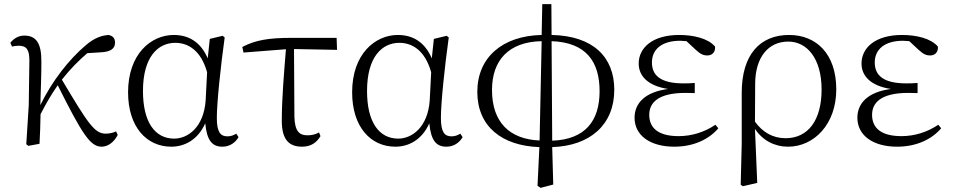

<svg xmlns="http://www.w3.org/2000/svg" viewBox="-20 -695 4605 928"><path d="M471 14C501 14 531 -7 549 -43L541 -60C529 -54 510 -49 491 -49C437 -49 406 -97 279 -310C320 -362 360 -402 402 -438L465 -442C512 -444 536 -458 536 -489C536 -513 522 -522 506 -526C474 -524 438 -514 393 -475C313 -407 232 -304 175 -187C177 -257 180 -330 180 -395C181 -489 153 -523 97 -523C67 -523 44 -506 30 -488L38 -470C48 -472 59 -474 70 -474C108 -474 122 -456 122 -402L119 -187L107 2L117 10L171 0C174 -48 175 -95 176 -143C208 -205 227 -236 259 -283C378 -45 417 14 471 14Z M808 14C871 14 936 -18 972 -99C980 -15 1006 14 1055 14C1090 14 1117 -5 1133 -32L1122 -49C1108 -41 1097 -36 1079 -36C1046 -36 1028 -56 1028 -125C1028 -199 1047 -379 1066 -514L1056 -522L994 -507L984 -413C950 -492 892 -526 820 -526C710 -526 599 -434 599 -249C599 -82 688 14 808 14ZM981 -346 974 -210C965 -80 888 -25 822 -25C728 -25 671 -106 671 -255C671 -422 745 -488 827 -488C889 -488 951 -452 981 -346Z M1440 14C1482 14 1510 -5 1529 -37L1522 -55C1506 -46 1489 -41 1466 -41C1428 -41 1405 -59 1403 -130L1401 -458L1609 -454L1607 -512H1387C1278 -512 1214 -501 1151 -468L1157 -441L1362 -457C1353 -344 1342 -221 1342 -111C1342 -20 1377 14 1440 14Z M1891 14C1954 14 2019 -18 2055 -99C2063 -15 2089 14 2138 14C2173 14 2200 -5 2216 -32L2205 -49C2191 -41 2180 -36 2162 -36C2129 -36 2111 -56 2111 -125C2111 -199 2130 -379 2149 -514L2139 -522L2077 -507L2067 -413C2033 -492 1975 -526 1903 -526C1793 -526 1682 -434 1682 -249C1682 -82 1771 14 1891 14ZM2064 -346 2057 -210C2048 -80 1971 -25 1905 -25C1811 -25 1754 -106 1754 -255C1754 -422 1828 -488 1910 -488C1972 -488 2034 -452 2064 -346Z M2588 -16C2444 -22 2358 -103 2358 -260C2358 -403 2438 -493 2598 -496ZM2578 203 2593 213 2654 197 2649 16C2832 10 2949 -92 2949 -261C2949 -420 2846 -522 2646 -526L2645 -675H2601L2598 -526C2409 -522 2287 -418 2287 -251C2287 -84 2406 10 2587 16ZM2646 -496C2814 -490 2878 -396 2878 -254C2878 -112 2810 -21 2649 -15Z M3239 14C3333 14 3407 -22 3452 -75L3438 -92C3386 -57 3325 -37 3260 -37C3165 -37 3118 -74 3118 -140C3118 -197 3159 -246 3293 -246C3304 -246 3313 -246 3338 -245V-294C3314 -292 3299 -292 3283 -292C3171 -292 3131 -332 3131 -393C3131 -456 3178 -498 3268 -498L3298 -496L3342 -455C3366 -433 3379 -427 3400 -427C3422 -427 3439 -444 3436 -470C3402 -510 3331 -526 3263 -526C3131 -526 3067 -462 3067 -388C3067 -328 3111 -280 3209 -265C3095 -250 3047 -194 3047 -126C3047 -40 3123 14 3239 14Z M3560 198 3571 205 3640 189 3629 -72C3666 -16 3724 14 3789 14C3914 14 4022 -94 4022 -263C4022 -434 3926 -526 3794 -526C3654 -526 3565 -432 3565 -246V0ZM3629 -107 3630 -292C3631 -418 3693 -494 3790 -494C3881 -494 3951 -412 3951 -262C3951 -114 3886 -27 3777 -27C3714 -27 3665 -57 3629 -107Z M4316 14C4410 14 4484 -22 4529 -75L4515 -92C4463 -57 4402 -37 4337 -37C4242 -37 4195 -74 4195 -140C4195 -197 4236 -246 4370 -246C4381 -246 4390 -246 4415 -245V-294C4391 -292 4376 -292 4360 -292C4248 -292 4208 -332 4208 -393C4208 -456 4255 -498 4345 -498L4375 -496L4419 -455C4443 -433 4456 -427 4477 -427C4499 -427 4516 -444 4513 -470C4479 -510 4408 -526 4340 -526C4208 -526 4144 -462 4144 -388C4144 -328 4188 -280 4286 -265C4172 -250 4124 -194 4124 -126C4124 -40 4200 14 4316 14Z"/></svg>

Font: Noto Serif TC Light
Style: Regular
Weight: 300
Designer: Ryoko NISHIZUKA 西塚涼子 (kana & ideographs); Frank Grießhammer (Latin, Greek & Cyrillic); Wenlong ZHANG 张文龙 (bopomofo); San
Foundry: Adobe
Version: Version 2.001;hotconv 1.1.0;makeotfexe 2.6.0